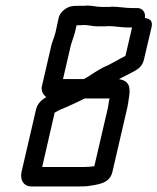

<svg xmlns="http://www.w3.org/2000/svg" viewBox="-20 -652 567 692"><path d="M250 -535 256 -561H262C269 -561 275 -561 282 -562C298 -562 314 -557 332 -557H351C358 -557 364 -557 371 -558C390 -558 419 -553 439 -553H456L432 -450H431C405 -437 377 -419 350 -408C331 -398 312 -385 293 -373L282 -367H207L234 -483C237 -498 246 -519 250 -535ZM278 -50H132L177 -246C192 -255 204 -260 219 -266C240 -275 263 -286 285 -297H375L373 -289C371 -278 370 -270 369 -264L320 -53C308 -51 293 -50 278 -50ZM475 -623H455C432 -623 406 -628 383 -628C378 -627 372 -627 367 -627H348C327 -627 314 -632 293 -632C288 -631 283 -631 278 -631H262C256 -631 249 -631 242 -630C223 -629 198 -611 192 -590L180 -535C176 -518 167 -499 164 -484L131 -341C127 -324 137 -309 147 -302C128 -291 115 -278 110 -258L58 -34C51 -5 64 20 94 20H261C273 20 285 20 295 19C333 13 375 10 385 -32L439 -265C441 -273 442 -283 444 -295C452 -339 446 -360 409 -367C417 -371 442 -384 450 -388L465 -396C482 -405 493 -417 498 -434L526 -553C531 -574 523 -585 502 -587C506 -606 494 -623 475 -623Z"/></svg>

Font: Electronic
Style: BdIt
Weight: 700
Version: Version 1.011